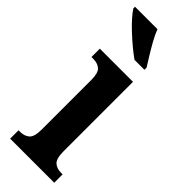

<svg xmlns="http://www.w3.org/2000/svg" viewBox="-263 -788 810 810"><g transform="rotate(45 141.5 -383.0)"><path d="M13 0V-50H22Q48 -50 64 -64Q80 -78 80 -121V-418Q80 -459 64.5 -472.5Q49 -486 24 -486H12V-536H210V-122Q210 -78 225.5 -64Q241 -50 267 -50H276V0ZM149 -606Q129 -620 105.5 -639.5Q82 -659 58.5 -681Q35 -703 17.5 -723Q0 -743 -8 -756V-766H126Q134 -744 149 -717Q164 -690 180 -664Q196 -638 208 -619V-606Z"/></g></svg>

Font: Noto Serif ExtraCondensed
Style: Bold
Weight: 700
Width: 2
Designer: Monotype Design Team
Foundry: Monotype Imaging Inc.
Version: Version 2.014; ttfautohint (v1.8.4.7-5d5b)